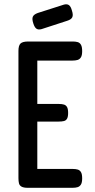

<svg xmlns="http://www.w3.org/2000/svg" viewBox="-20 -886 452 916"><path d="M112 10Q93 10 83 4.5Q73 -1 70.5 -11.5Q68 -22 68 -36V-643Q68 -669 78 -678.5Q88 -688 115 -688H327Q341 -688 351 -685Q361 -682 366.5 -672Q372 -662 372 -642Q372 -622 366 -612.5Q360 -603 350 -600Q340 -597 326 -597H158V-390H262Q276 -390 285.5 -387Q295 -384 300 -375Q305 -366 305 -347Q305 -329 300 -320Q295 -311 285 -308.5Q275 -306 260 -306H158V-80H327Q341 -80 351 -77Q361 -74 366.5 -64.5Q372 -55 372 -35Q372 -15 366 -5.5Q360 4 350 7Q340 10 326 10ZM178 -747Q163 -743 154 -749Q145 -755 139 -774Q132 -795 136.5 -806Q141 -817 160 -824L285 -864Q300 -868 309 -861.5Q318 -855 323 -836Q330 -815 325 -804Q320 -793 301 -787Z"/></svg>

Font: Fredoka Condensed
Style: Regular
Weight: 400
Width: 3
Designer: Ben Nathan
Foundry: Milena B. Brandão, Ben Nathan
Version: Version 2.001